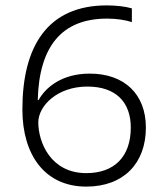

<svg xmlns="http://www.w3.org/2000/svg" viewBox="-20 -774 612 712"><path d="M63 -368C63 -200 146 -82 300 -82C438 -82 521 -168 521 -301C521 -425 441 -501 313 -501C210 -501 150 -451 123 -403H120C125 -603 210 -705 377 -705C412 -705 445 -700 469 -692V-743C445 -750 410 -754 376 -754C156 -754 63 -602 63 -368ZM300 -132C167 -132 122 -248 122 -320C122 -381 192 -453 304 -453C410 -453 465 -395 465 -301C465 -192 403 -132 300 -132Z"/></svg>

Font: Noto Sans Telugu UI Light
Style: Regular
Weight: 300
Designer: Jelle Bosma - Monotype Design Team
Foundry: Monotype Imaging Inc.
Version: Version 2.005